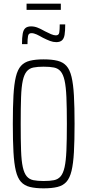

<svg xmlns="http://www.w3.org/2000/svg" viewBox="-20 -1020 477 1048"><path d="M218 8Q174 8 143.5 0.5Q113 -7 94.5 -27.5Q76 -48 66.5 -87.5Q57 -127 53.5 -189.5Q50 -252 50 -344Q50 -436 53.5 -498.5Q57 -561 66.5 -600.5Q76 -640 94.5 -660.5Q113 -681 143.5 -688.5Q174 -696 218 -696Q263 -696 293.5 -688.5Q324 -681 342.5 -660.5Q361 -640 370.5 -600.5Q380 -561 383.5 -498.5Q387 -436 387 -344Q387 -252 383.5 -189.5Q380 -127 370.5 -87.5Q361 -48 342.5 -27.5Q324 -7 293.5 0.5Q263 8 218 8ZM218 -32Q252 -32 274.5 -36.5Q297 -41 311 -57.5Q325 -74 332.5 -107.5Q340 -141 342.5 -198.5Q345 -256 345 -344Q345 -432 342.5 -489.5Q340 -547 332.5 -580.5Q325 -614 311 -630.5Q297 -647 274.5 -651.5Q252 -656 218 -656Q185 -656 162.5 -651.5Q140 -647 126 -630.5Q112 -614 104.5 -580.5Q97 -547 95 -489.5Q93 -432 93 -344Q93 -256 95 -198.5Q97 -141 104.5 -107.5Q112 -74 126 -57.5Q140 -41 162.5 -36.5Q185 -32 218 -32ZM100 -779Q100 -815 104 -836.5Q108 -858 119 -867Q130 -876 150 -876Q168 -876 185.5 -869Q203 -862 226 -849Q243 -840 258.5 -833.5Q274 -827 285 -827Q301 -827 303.5 -842.5Q306 -858 306 -887H336Q336 -851 332.5 -830Q329 -809 318 -799.5Q307 -790 287 -790Q270 -790 253 -796.5Q236 -803 214 -814Q195 -825 180 -832Q165 -839 151 -839Q136 -839 133 -823.5Q130 -808 130 -779ZM125 -966V-1000H312V-966Z"/></svg>

Font: Saira ExtraCondensed ExtraLight
Style: Regular
Weight: 250
Width: 2
Designer: Hector Gatti with collaboration of the Omnibus-Type team
Foundry: Omnibus-Type
Version: Version 1.101